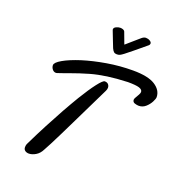

<svg xmlns="http://www.w3.org/2000/svg" viewBox="-167 -1076 1163 1250"><g transform="rotate(20 414.5 -451.0)"><path d="M737.8 -501Q725.6 -501 710 -506.1Q694.3 -511.2 694.3 -527.8Q694.3 -534.2 701.4 -545.9Q708.5 -557.6 715.3 -570.1Q722.2 -582.5 722.2 -590.3Q722.2 -606.9 698.7 -614.7Q675.3 -622.1 620.1 -622.1Q541.5 -619.1 480 -610.4Q418.5 -601.6 368.2 -587.4Q335.4 -578.1 303.7 -567.6Q272 -557.1 239.7 -545.4Q223.1 -539.1 206.1 -533.2Q189 -527.3 170.4 -521L164.1 -519Q159.2 -518.1 158.2 -518.1Q143.1 -518.1 133.1 -531Q123 -543.9 123 -559.1Q123 -577.6 166.3 -602.5Q209.5 -627.4 283.7 -651.4Q356.9 -674.3 446.3 -689.5Q535.6 -704.6 626 -704.6Q730.5 -704.6 779.3 -673.3Q828.1 -642.1 829.1 -594.2Q829.1 -582 817.4 -559.6Q805.7 -537.1 785.2 -519Q764.6 -501 737.8 -501ZM171.9 36.1Q156.2 36.1 145.5 28.1Q134.8 20 134.8 4.4Q134.8 -1 136 -7.6Q137.2 -14.2 141.1 -22Q178.2 -98.6 215.3 -169.4Q252.4 -240.2 286.6 -301.8Q303.7 -332.5 320.1 -360.6Q336.4 -388.7 351.6 -414.1Q396.5 -487.8 430.2 -531.5Q463.9 -575.2 476.6 -575.2Q493.7 -575.2 502 -565.4Q510.3 -555.7 510.3 -542.5Q510.3 -532.7 504.9 -521L372.6 -249.5Q351.1 -204.6 327.6 -157.5Q304.2 -110.4 285.4 -73.5Q266.6 -36.6 258.3 -22.9Q243.7 6.8 219 21.5Q194.3 36.1 171.9 36.1ZM489.7 -767.1Q476.6 -767.1 469 -773.4Q461.4 -779.8 454.1 -795.4Q447.3 -810.5 436.5 -840.1Q425.8 -869.6 411.6 -904.3Q409.7 -908.7 409.7 -911.1Q409.7 -923.3 424.6 -930.4Q439.5 -937.5 453.1 -937.5Q463.4 -937.5 472.7 -933.8Q481.9 -930.2 484.9 -921.9L492.7 -900.9L502.4 -875L510.7 -852.5L514.6 -843.3L580.1 -900.4L605 -921.9Q618.7 -933.1 632.3 -933.1Q647 -933.1 659.7 -925.5Q672.4 -918 672.4 -907.7Q672.4 -899.9 665.5 -894Q617.7 -854.5 584.7 -827.1Q551.8 -799.8 534.7 -787.1Q518.6 -774.9 510 -771Q501.5 -767.1 489.7 -767.1Z"/></g></svg>

Font: Damion
Style: Regular
Weight: 400
Designer: Vernon Adams
Foundry: Vernon Adams
Version: Version 1.100; ttfautohint (v1.8.4.7-5d5b)